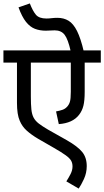

<svg xmlns="http://www.w3.org/2000/svg" viewBox="-20 -916 608 1120"><path d="M568 -551H474V-380Q474 -329 466.5 -299Q459 -269 441 -246Q404 -198 323 -192L307 -266Q329 -270 344.5 -275.5Q360 -281 370 -292Q382 -304 387.5 -321.5Q393 -339 393 -380V-551H160V-353Q160 -307 163 -278Q166 -249 176 -230Q186 -211 206 -195.5Q226 -180 260 -160L370 -98Q433 -62 459.5 -29.5Q486 3 486 53Q486 93 469.5 128.5Q453 164 439 184L367 142Q380 122 391.5 99.5Q403 77 403 55Q403 36 395 21.5Q387 7 363 -10.5Q339 -28 290 -56L203 -106Q164 -129 136.5 -153.5Q109 -178 95 -212Q79 -248 79 -316V-551H0V-622H568ZM393 -615Q377 -687 357 -713Q337 -739 299 -739Q286 -739 273 -738Q260 -737 247 -737Q212 -737 183.5 -748Q155 -759 131.5 -788.5Q108 -818 88 -873L154 -896Q171 -852 189.5 -830Q208 -808 251 -808Q265 -808 281 -810Q297 -812 315 -812Q352 -812 380 -795Q408 -778 429.5 -735Q451 -692 469 -615Z"/></svg>

Font: Go Noto Kurrent-Regular
Style: Regular
Weight: 400
Designer: Monotype Design Team
Foundry: Monotype Imaging Inc.
Version: Version 2.012; ttfautohint (v1.8.4.7-5d5b)